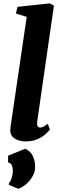

<svg xmlns="http://www.w3.org/2000/svg" viewBox="-20 -837 355 1150"><path d="M203 -110Q197.5 -73 221 -73Q228.5 -73 237.5 -77Q246.5 -81 266 -95.5L279 -61Q273.5 -53.5 256.2 -36.5Q239 -19.5 208 -4.8Q177 10 130.5 10Q111 10 90.2 3.5Q69.5 -3 55.5 -17.5Q41.5 -32 41.5 -56Q41.5 -64.5 43.2 -76.2Q45 -88 45.5 -93.5L140 -736L75 -756L85 -796L278 -817L303 -803ZM33 270.5 34 258.5Q42.5 253 50.2 228Q58 203 56.5 178.5Q56 163.5 49.5 150.8Q43 138 28.5 136V95.5L131 54Q163 68 176.8 97.8Q190.5 127.5 190.5 160.5Q191 193.5 173.5 222Q156 250.5 132.2 269.5Q108.5 288.5 89.5 293.5Z"/></svg>

Font: Merriweather Black
Style: Italic
Weight: 900
Italic angle: -7.8°
Designer: Eben Sorkin
Foundry: Eben Sorkin
Version: Version 2.200;gftools[0.9.31]